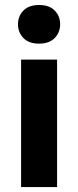

<svg xmlns="http://www.w3.org/2000/svg" viewBox="-20 -756 316 776"><path d="M65.2 0V-515.1H210.7V0ZM52.7 -658Q52.7 -690.9 74.8 -713.4Q96.8 -735.8 137.9 -735.8Q179.1 -735.8 201.1 -713.4Q223.1 -690.9 223.1 -658Q223.1 -624.8 201 -602.2Q178.9 -579.6 137.7 -579.6Q96.7 -579.6 74.7 -602.2Q52.7 -624.8 52.7 -658Z"/></svg>

Font: RobotoFlex
Style: Regular
Weight: 400
Designer: Berlow after Robertson
Foundry: Google
Version: Version 2.136